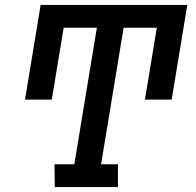

<svg xmlns="http://www.w3.org/2000/svg" viewBox="-20 -755 790 775"><path d="M201 0 200 -92H280L371 -643H237L189 -353H81L144 -735H736L673 -353H565L613 -643H479L388 -92H456V0Z"/></svg>

Font: Iosevka Etoile Semibold
Style: Italic
Weight: 600
Italic angle: -9°
Designer: Belleve Invis
Foundry: Belleve Invis
Version: Version 22.1.2; ttfautohint (v1.8.4)